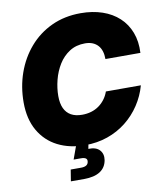

<svg xmlns="http://www.w3.org/2000/svg" viewBox="-99 -820 943 1101"><g transform="rotate(-10 372.5 -269.0)"><path d="M340.8 11.2Q251 11.2 182.1 -23.7Q113.3 -58.6 74.2 -126.5Q35.2 -194.3 35.2 -291Q35.2 -381.8 63.7 -462.6Q92.3 -543.5 146 -605.7Q199.7 -668 275.6 -703.4Q351.6 -738.8 445.3 -738.8Q514.6 -738.8 571.3 -719.5Q627.9 -700.2 667.7 -663.3Q707.5 -626.5 727.5 -574Q747.6 -521.5 744.1 -455.1H540.5Q540.5 -480.5 534.2 -500.7Q527.8 -521 515.1 -534.9Q502.4 -548.8 483.9 -556.4Q465.3 -564 440.4 -564Q388.2 -564 349.9 -539.3Q311.5 -514.6 286.6 -474.4Q261.7 -434.1 249.5 -386.2Q237.3 -338.4 237.3 -292.5Q237.3 -250 250.5 -221.4Q263.7 -192.9 289.6 -178.2Q315.4 -163.6 354 -163.6Q382.3 -163.6 407 -170.9Q431.6 -178.2 451.7 -192.4Q471.7 -206.5 486.8 -226.6Q502 -246.6 510.7 -271.5H714.4Q697.8 -211.4 663.6 -159.7Q629.4 -107.9 581.1 -69.6Q532.7 -31.2 471.9 -10Q411.1 11.2 340.8 11.2ZM223.6 201.2 234.4 134.3H294.4Q314 134.3 325 127.7Q335.9 121.1 337.9 107.4Q340.3 94.2 331.8 87.6Q323.2 81.1 303.2 81.1H260.7L298.3 -22.5H365.2L361.8 -2.9L354.5 35.2Q399.4 33.7 420.2 56.6Q440.9 79.6 435.1 115.2Q427.7 157.7 393.8 179.4Q359.9 201.2 300.8 201.2Z"/></g></svg>

Font: Inter 28pt Black
Style: Italic
Weight: 900
Italic angle: -9.3988°
Designer: Rasmus Andersson
Foundry: rsms
Version: Version 4.001;git-66647c0bb